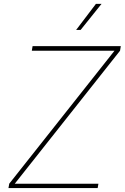

<svg xmlns="http://www.w3.org/2000/svg" viewBox="-20 -964 639 984"><path d="M23.4 0 27.3 -22.5 566.9 -704.1H143.1L147 -727.5H599.1L595.2 -704.1L55.7 -22.5H484.4L480.5 0ZM370.1 -810.5 471.7 -944.3H500.5L393.1 -810.5Z"/></svg>

Font: Inter 18pt Thin
Style: Italic
Weight: 250
Italic angle: -9.3988°
Version: Version 4.001;git-66647c0bb